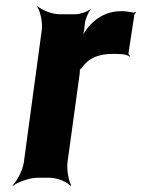

<svg xmlns="http://www.w3.org/2000/svg" viewBox="-20 -574 459 620"><path d="M398 -391 400 -393C398 -395 394 -399 395 -403L414 -527C414 -529 418 -532 419 -533L417 -536C416 -535 413 -533 411 -533C400 -536 384 -538 372 -538C324 -538 288 -515 264 -485C255 -474 245 -458 241 -449L243 -448C248 -457 252 -475 253 -488L254 -497C255 -511 265 -534 272 -542V-545C264 -537 239 -528 224 -528H172C148 -528 113 -542 102 -554L100 -552C110 -539 118 -502 115 -478L57 -50C54 -26 35 11 21 24L22 26C37 14 76 0 100 0H141C165 0 198 14 207 26L210 24C202 11 195 -26 198 -50L237 -334C237 -337 239 -350 237 -351L235 -348C236 -347 244 -354 245 -356C265 -385 296 -400 345 -400C362 -400 390 -400 398 -391Z"/></svg>

Font: Asimov
Style: EdgeNarIt
Weight: 500
Designer: Google
Version: Version 2.000980: 2014